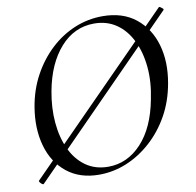

<svg xmlns="http://www.w3.org/2000/svg" viewBox="-74 -712 815 800"><g transform="rotate(-10 333.0 -312.0)"><path d="M48 10Q46 12 41 8.5Q36 5 32.5 0Q29 -5 31 -7L648 -632Q650 -634 654.5 -631Q659 -628 663.5 -624Q668 -620 665 -617ZM283 12Q201 12 146.5 -32Q92 -76 71.5 -150Q51 -224 66 -313Q78 -384 110 -443Q142 -502 188.5 -545.5Q235 -589 291.5 -612.5Q348 -636 410 -636Q495 -636 550 -592Q605 -548 626 -475Q647 -402 631 -313Q618 -239 584.5 -179.5Q551 -120 503 -77Q455 -34 399 -11Q343 12 283 12ZM326 -14Q407 -14 467 -78.5Q527 -143 549 -260Q564 -332 558 -395.5Q552 -459 528 -508Q504 -557 464 -584.5Q424 -612 370 -612Q286 -612 227 -545.5Q168 -479 147 -366Q134 -297 139.5 -233.5Q145 -170 168 -120.5Q191 -71 231 -42.5Q271 -14 326 -14Z"/></g></svg>

Font: Cormorant Light Medium
Style: Italic
Weight: 500
Italic angle: -10°
Version: Version 4.000